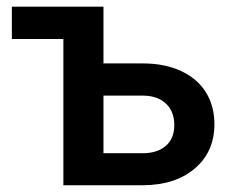

<svg xmlns="http://www.w3.org/2000/svg" viewBox="-20 -548 676 568"><path d="M286.1 -360.4V-528.3H15.1V-432.6H167.5V0H403.3Q499 -0.5 556.6 -49.8Q614.3 -99.1 614.3 -180.7Q614.3 -234.4 589.1 -274.9Q564 -315.4 515.6 -337.9Q467.3 -360.4 402.3 -360.4ZM286.1 -265.1H404.3Q446.3 -264.6 470.9 -241.5Q495.6 -218.3 495.6 -178.2Q495.6 -138.2 470.5 -116.5Q445.3 -94.7 401.9 -94.7H286.1Z"/></svg>

Font: FAU Chimera Medium
Style: Regular
Weight: 500
Version: Version 1.002;hotconv 1.0.117;makeotfexe 2.5.65602